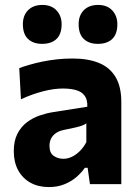

<svg xmlns="http://www.w3.org/2000/svg" viewBox="-20 -751 562 783"><path d="M179.1 11.9Q136.2 11.9 104 -6Q71.9 -24 54 -56.8Q36.2 -89.7 36.2 -134.4Q36.2 -176.8 51 -205.5Q65.9 -234.3 89.7 -252.3Q113.5 -270.3 141.8 -280Q170 -289.6 196.9 -293.8L336 -315.7Q337.2 -344.5 325.2 -360.7Q313.2 -377 290.3 -383.5Q267.4 -390 236.2 -390Q219.2 -390 199.2 -387.4Q179.2 -384.7 157.3 -379.1Q135.4 -373.5 112.3 -365.4Q89.2 -357.3 65.4 -345.9L58.5 -473.4Q77.1 -480.1 101 -487Q124.8 -494 153 -499.8Q181.1 -505.6 212.3 -509Q243.5 -512.4 276.7 -512.4Q339 -512.4 383.4 -494.3Q427.7 -476.2 451.2 -437Q474.7 -397.8 474.7 -335.1Q474.7 -310.5 474.7 -275Q474.7 -239.5 474.7 -211.3V-164.1Q474.7 -126 474.7 -85.8Q474.7 -45.7 474.7 0H346.8L337.4 -66.7H326.1Q312.6 -47.3 292 -29.2Q271.3 -11.2 243.1 0.3Q214.8 11.9 179.1 11.9ZM238.3 -103.4Q256.2 -103.4 273.5 -111.8Q290.9 -120.2 306 -135.3Q321.1 -150.5 332.1 -171.3V-247.9Q326 -243.4 316.8 -239.7Q307.6 -235.9 289.8 -231.6Q271.9 -227.4 240.3 -221.1Q222.3 -217.4 209.3 -209Q196.3 -200.6 189 -187.2Q181.8 -173.9 181.8 -155.9Q181.8 -127.4 199 -115.4Q216.3 -103.4 238.3 -103.4ZM379.1 -572.1Q342.7 -572.1 321.7 -592.1Q300.7 -612 300.7 -652.2Q300.7 -688.2 321.9 -709.5Q343.2 -730.9 380.1 -730.9Q417 -730.9 437.8 -708.6Q458.6 -686.3 458.6 -652.2Q458.6 -612 437.7 -592.1Q416.8 -572.1 379.1 -572.1ZM151.8 -572.1Q115.4 -572.1 94.4 -592.1Q73.3 -612 73.3 -652.2Q73.3 -688.2 94.6 -709.5Q115.9 -730.9 152.8 -730.9Q189.6 -730.9 210.5 -708.6Q231.3 -686.3 231.3 -652.2Q231.3 -612 210.4 -592.1Q189.4 -572.1 151.8 -572.1Z"/></svg>

Font: Commissioner Thin
Style: Regular
Weight: 100
Designer: Kostas Bartsokas
Foundry: Kostas Bartsokas
Version: Version 1.001;gftools[0.9.23]